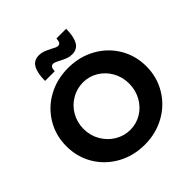

<svg xmlns="http://www.w3.org/2000/svg" viewBox="-235 -1086 1276 1276"><g transform="rotate(-45 402.5 -448.5)"><path d="M27 -351Q27 -452 76.5 -534.5Q126 -617 211.5 -664Q297 -711 403 -711Q508 -711 594 -664Q680 -617 729.5 -534.5Q779 -452 779 -351Q779 -250 729.5 -167Q680 -84 594 -36.5Q508 11 403 11Q298 11 212 -36.5Q126 -84 76.5 -166.5Q27 -249 27 -351ZM189 -351Q189 -289 218.5 -238Q248 -187 297.5 -157Q347 -127 405 -127Q463 -127 511.5 -156.5Q560 -186 588.5 -237.5Q617 -289 617 -351Q617 -412 588.5 -463Q560 -514 511.5 -543.5Q463 -573 405 -573Q347 -573 297 -543.5Q247 -514 218 -463Q189 -412 189 -351ZM486 -755Q464 -755 444 -762.5Q424 -770 397 -784Q385 -791 373 -796Q361 -801 353 -801Q338 -801 332 -790.5Q326 -780 325 -758H234Q234 -830 255.5 -869Q277 -908 326 -908Q348 -908 368 -900.5Q388 -893 415 -879Q446 -861 459 -861Q474 -861 480 -872Q486 -883 487 -904H578Q578 -833 556.5 -794Q535 -755 486 -755Z"/></g></svg>

Font: Argentum Sans SemiBold
Style: Regular
Weight: 600
Designer: Julieta Ulanovsky (Modified by Cristiano Sobral)
Foundry: Julieta Ulanovsky
Version: Version 5.001;November 22, 2018;FontCreator 11.5.0.2425 64-b